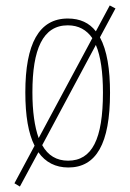

<svg xmlns="http://www.w3.org/2000/svg" viewBox="-20 -605 478 705"><path d="M384 -264C384 -351 373 -420 347 -468L404 -574L383 -585L332 -490C308 -521 274 -537 229 -537C123 -537 73 -444 73 -266C73 -180 84 -115 107 -70L33 68L53 80L121 -46C147 -9 184 10 231 10C333 10 384 -77 384 -264ZM99 -266C99 -424 137 -512 229 -512C269 -512 298 -495 319 -465L122 -98C107 -140 99 -196 99 -266ZM358 -265C358 -94 318 -15 230 -15C188 -15 156 -34 135 -72L332 -440C350 -398 358 -338 358 -265Z"/></svg>

Font: Noto Sans Myanmar UI ExtraCondensed Thin
Style: Regular
Weight: 100
Width: 2
Designer: Monotype Design Team
Foundry: Monotype Imaging Inc.
Version: Version 2.103